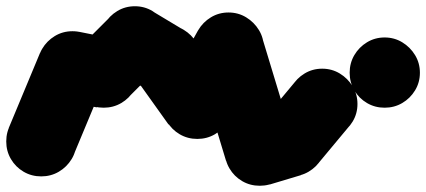

<svg xmlns="http://www.w3.org/2000/svg" viewBox="-82 -493 1365 615"><path d="M-62 -40Q-62 -9 -47 16.5Q-32 42 -6.5 57Q19 72 50 72Q81 72 106.5 57Q132 42 147.5 16.5Q163 -9 163 -40Q163 -71 147.5 -96.5Q132 -122 106.5 -137.5Q81 -153 50 -153Q19 -153 -6.5 -137.5Q-32 -122 -47 -96.5Q-62 -71 -62 -40Z M-54 -83 154 3 254 -237 46 -323Z M38 -280Q38 -249 53 -223.5Q68 -198 93.5 -183Q119 -168 150 -168Q181 -168 206.5 -183Q232 -198 247.5 -223.5Q263 -249 263 -280Q263 -311 247.5 -336.5Q232 -362 206.5 -377.5Q181 -393 150 -393Q119 -393 93.5 -377.5Q68 -362 53 -336.5Q38 -311 38 -280Z M172 -391 128 -169 228 -149 272 -371Z M138 -260Q138 -229 153 -203.5Q168 -178 193.5 -163Q219 -148 250 -148Q281 -148 306.5 -163Q332 -178 347.5 -203.5Q363 -229 363 -260Q363 -291 347.5 -316.5Q332 -342 306.5 -357.5Q281 -373 250 -373Q219 -373 193.5 -357.5Q168 -342 153 -316.5Q138 -291 138 -260Z M171 -339 329 -181 429 -281 271 -439Z M238 -360Q238 -329 253 -303.5Q268 -278 293.5 -263Q319 -248 350 -248Q381 -248 406.5 -263Q432 -278 447.5 -303.5Q463 -329 463 -360Q463 -391 447.5 -416.5Q432 -442 406.5 -457.5Q381 -473 350 -473Q319 -473 293.5 -457.5Q268 -442 253 -416.5Q238 -391 238 -360Z M408 -456 292 -264 392 -204 508 -396Z M338 -300Q338 -269 353 -243.5Q368 -218 393.5 -203Q419 -188 450 -188Q481 -188 506.5 -203Q532 -218 547.5 -243.5Q563 -269 563 -300Q563 -331 547.5 -356.5Q532 -382 506.5 -397.5Q481 -413 450 -413Q419 -413 393.5 -397.5Q368 -382 353 -356.5Q338 -331 338 -300Z M542 -366 358 -234 458 -94 642 -226Z M438 -160Q438 -129 453 -103.5Q468 -78 493.5 -63Q519 -48 550 -48Q581 -48 606.5 -63Q632 -78 647.5 -103.5Q663 -129 663 -160Q663 -191 647.5 -216.5Q632 -242 606.5 -257.5Q581 -273 550 -273Q519 -273 493.5 -257.5Q468 -242 453 -216.5Q438 -191 438 -160Z M452 -215 648 -105 748 -285 552 -395Z M538 -340Q538 -309 553 -283.5Q568 -258 593.5 -243Q619 -228 650 -228Q681 -228 706.5 -243Q732 -258 747.5 -283.5Q763 -309 763 -340Q763 -371 747.5 -396.5Q732 -422 706.5 -437.5Q681 -453 650 -453Q619 -453 593.5 -437.5Q568 -422 553 -396.5Q538 -371 538 -340Z M758 -372 542 -308 642 22 858 -42Z M638 -10Q638 21 653 46.5Q668 72 693.5 87Q719 102 750 102Q781 102 806.5 87Q832 72 847.5 46.5Q863 21 863 -10Q863 -41 847.5 -66.5Q832 -92 806.5 -107.5Q781 -123 750 -123Q719 -123 693.5 -107.5Q668 -92 653 -66.5Q638 -41 638 -10Z M718 -118 782 98 882 68 818 -148Z M738 -40Q738 -9 753 16.5Q768 42 793.5 57Q819 72 850 72Q881 72 906.5 57Q932 42 947.5 16.5Q963 -9 963 -40Q963 -71 947.5 -96.5Q932 -122 906.5 -137.5Q881 -153 850 -153Q819 -153 793.5 -137.5Q768 -122 753 -96.5Q738 -71 738 -40Z M764 -112 936 32 1036 -88 864 -232Z M838 -160Q838 -129 853 -103.5Q868 -78 893.5 -63Q919 -48 950 -48Q981 -48 1006.5 -63Q1032 -78 1047.5 -103.5Q1063 -129 1063 -160Q1063 -191 1047.5 -216.5Q1032 -242 1006.5 -257.5Q981 -273 950 -273Q919 -273 893.5 -257.5Q868 -242 853 -216.5Q838 -191 838 -160Z M1038 -260Q1038 -229 1053 -203.5Q1068 -178 1093.5 -163Q1119 -148 1150 -148Q1181 -148 1206.5 -163Q1232 -178 1247.5 -203.5Q1263 -229 1263 -260Q1263 -291 1247.5 -316.5Q1232 -342 1206.5 -357.5Q1181 -373 1150 -373Q1119 -373 1093.5 -357.5Q1068 -342 1053 -316.5Q1038 -291 1038 -260Z"/></svg>

Font: Linefont Black
Style: Regular
Weight: 900
Monospace: yes
Version: Version 3.002;gftools[0.9.33]